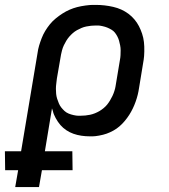

<svg xmlns="http://www.w3.org/2000/svg" viewBox="-69 -548 689 783"><path d="M-7 215 5 146H-48L-49 69H17L84 -331Q86 -347 90.5 -362Q95 -377 101 -392.5Q107 -408 115.5 -422Q124 -436 134.5 -449Q145 -462 158.5 -473Q172 -484 186 -493Q200 -502 215 -508.5Q230 -515 245.5 -519Q261 -523 279.5 -525.5Q298 -528 309 -528H322Q340 -528 357.5 -526Q375 -524 392.5 -520Q410 -516 425.5 -509Q441 -502 454.5 -492Q468 -482 479 -469Q490 -456 497.5 -441.5Q505 -427 510.5 -410.5Q516 -394 518 -376.5Q520 -359 519.5 -338Q519 -317 517 -305L498 -189Q496 -175 492.5 -161Q489 -147 484 -133Q479 -119 472.5 -105.5Q466 -92 458 -79.5Q450 -67 440 -55Q430 -43 418.5 -33Q407 -23 393.5 -15.5Q380 -8 366 -3Q352 2 335 5Q318 8 309 8H297Q280 8 263 5.5Q246 3 230.5 -2.5Q215 -8 201.5 -17Q188 -26 177.5 -38Q167 -50 158 -66.5Q149 -83 147 -94L143 -106L114 69H226L227 146H102L90 215ZM250 -76H259Q269 -76 279 -77Q289 -78 298.5 -80Q308 -82 318 -86Q328 -90 336.5 -95Q345 -100 353.5 -107Q362 -114 368 -121.5Q374 -129 379.5 -138Q385 -147 389.5 -156.5Q394 -166 397.5 -177Q401 -188 402 -195L420 -303Q422 -313 422.5 -323Q423 -333 423 -343Q423 -353 421 -363Q419 -373 416.5 -382Q414 -391 409.5 -399.5Q405 -408 399.5 -415Q394 -422 385.5 -427Q377 -432 368.5 -435.5Q360 -439 348.5 -441.5Q337 -444 331 -444H322Q312 -444 302.5 -443Q293 -442 283 -440Q273 -438 263.5 -434Q254 -430 245 -425Q236 -420 228 -413Q220 -406 213.5 -398.5Q207 -391 201.5 -382Q196 -373 191.5 -363.5Q187 -354 184 -343Q181 -332 180 -326L163 -228Q162 -218 160.5 -207Q159 -196 159 -185.5Q159 -175 160 -165Q161 -155 164 -145.5Q167 -136 171 -126.5Q175 -117 181 -109.5Q187 -102 194 -95.5Q201 -89 210.5 -85Q220 -81 231.5 -78.5Q243 -76 250 -76Z"/></svg>

Font: Iosevka Aile Medium
Style: Italic
Weight: 500
Italic angle: -9°
Designer: Belleve Invis
Foundry: Belleve Invis
Version: Version 31.1.0; ttfautohint (v1.8.4)